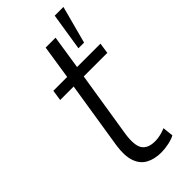

<svg xmlns="http://www.w3.org/2000/svg" viewBox="-232 -746 795 795"><g transform="rotate(-45 166.0 -348.5)"><path d="M192 8Q152 8 124 -7.5Q96 -23 84.5 -57Q73 -91 81 -145L128 -442H49L56 -489H137L160 -638H218L195 -489H332L325 -442H187L141 -153Q132 -93 148 -68Q164 -43 207 -43Q223 -43 239 -47Q255 -51 269 -57L274 -10Q260 -2 236.5 3Q213 8 192 8ZM254 -540 280 -705H331L287 -540Z"/></g></svg>

Font: Nunito Sans 10pt Condensed Light
Style: Italic
Weight: 300
Width: 3
Italic angle: -9°
Designer: Vernon Adams
Foundry: Vernon Adams
Version: Version 3.101;gftools[0.9.27]